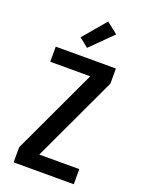

<svg xmlns="http://www.w3.org/2000/svg" viewBox="-179 -1064 857 1146"><g transform="rotate(20 250.0 -491.5)"><path d="M59 0V-96L313 -639H59V-735H441V-639L187 -96H441V0ZM237 -792 179 -838 302 -983 373 -927Z"/></g></svg>

Font: Iosevka Custom
Style: Bold
Weight: 700
Monospace: yes
Designer: Belleve Invis
Foundry: Belleve Invis
Version: Version 30.3.3; ttfautohint (v1.8.3)